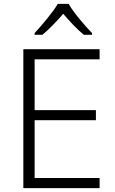

<svg xmlns="http://www.w3.org/2000/svg" viewBox="-20 -967 593 987"><path d="M333 -947H277C252 -904 195 -837 158 -797V-788H198C234 -818 273 -859 305 -896C337 -859 375 -817 411 -788H453V-797C415 -836 357 -904 333 -947ZM492 0V-52H158V-349H473V-401H158V-662H492V-714H100V0Z"/></svg>

Font: Noto Sans Ethiopic Light
Style: Regular
Weight: 300
Designer: Monotype Design Team
Foundry: Monotype Imaging Inc.
Version: Version 2.102